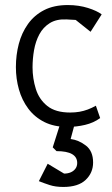

<svg xmlns="http://www.w3.org/2000/svg" viewBox="-20 -499 445 761"><path d="M248 4Q194 4 155.5 -15.5Q117 -35 92 -68.5Q67 -102 55 -144.5Q43 -187 43 -233Q43 -281 54.5 -325Q66 -369 91 -404Q116 -439 155 -459Q194 -479 249 -479Q271 -479 291 -476Q311 -473 328.5 -467.5Q346 -462 360 -455.5Q374 -449 383 -442L339 -373L280 -420L244 -422Q204 -424 177.5 -407.5Q151 -391 136 -363Q121 -335 115 -300.5Q109 -266 109 -232Q109 -188 122 -146.5Q135 -105 167.5 -79Q200 -53 258 -53Q278 -53 295 -56Q312 -59 328 -65Q344 -71 360 -80L377 -31Q351 -12 317 -4Q283 4 248 4ZM231 242Q200 242 177 234.5Q154 227 134 219L169 150L234 189Q249 189 260.5 184Q272 179 279 169.5Q286 160 286 147Q286 100 204 100L189 85L216 0H274L260 52Q292 56 320.5 78Q349 100 349 145Q349 186 319.5 214Q290 242 231 242Z"/></svg>

Font: Kreon Light Light
Style: Regular
Weight: 300
Version: Version 2.002